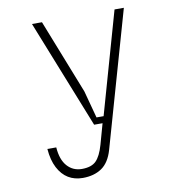

<svg xmlns="http://www.w3.org/2000/svg" viewBox="-80 -770 761 852"><g transform="rotate(-10 300.0 -344.0)"><path d="M228 -28Q271 -28 292 -49Q313 -70 327 -119L353 -212H315L121 -700H166L298 -365L331 -242H363L493 -700H535L361 -90Q345 -35 310.5 -11.5Q276 12 225 12Q188 12 160 -5Q132 -22 114 -56.5Q96 -91 92 -142H132Q136 -86 162 -57Q188 -28 228 -28Z"/></g></svg>

Font: Fliege Mono Thin
Style: Regular
Weight: 100
Version: Version 0.020;Glyphs 3.3 (3306)